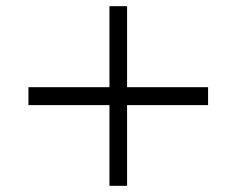

<svg xmlns="http://www.w3.org/2000/svg" viewBox="-20 -676 765 621"><path d="M391 -394H653V-336H391V-75H334V-336H72V-394H334V-656H391Z"/></svg>

Font: SUIT Light
Style: Regular
Weight: 300
Designer: Sunn Youn; Korean Glyphs from Source Han Sans (Sandoll Communications; Soo-young Jang, Joo-yeon Kang)
Foundry: Sunn
Version: Version 1.006